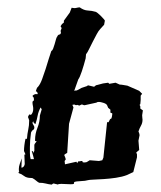

<svg xmlns="http://www.w3.org/2000/svg" viewBox="-20 -481 437 520"><path d="M86 14Q82 12 77.5 8Q73 4 67 1H64Q52 1 45 -4.5Q38 -10 31 -12L30 -15L32 -16Q31 -18 31 -23Q31 -30 33.5 -37Q36 -44 39 -52L38 -27Q42 -27 44.5 -30.5Q47 -34 47 -37L46 -62L49 -63L45 -72Q45 -79 46 -87.5Q47 -96 49 -105H53Q54 -119 56.5 -130Q59 -141 59 -155L57 -161Q56 -162 56 -165L59 -171L64 -170Q70 -176 70 -186Q70 -191 69 -195Q68 -199 68 -204Q68 -207 70 -207.5Q72 -208 72 -212Q71 -219 71 -217.5Q71 -216 68 -221Q68 -222 71 -224L75 -226H82V-228Q82 -230 80 -232Q78 -234 77 -234Q78 -236 79 -240Q80 -244 83 -246Q89 -253 94 -266.5Q99 -280 103.5 -294Q108 -308 112 -321.5Q116 -335 119 -343Q122 -344 124 -349.5Q126 -355 128 -361.5Q130 -368 131.5 -374Q133 -380 135 -382Q137 -387 141 -387.5Q145 -388 145 -394L144 -397L147 -405L144 -410L148 -416L153 -420V-425L169 -447L174 -460L181 -459Q185 -459 188.5 -460Q192 -461 196 -461Q207 -453 218 -452.5Q229 -452 239 -449Q240 -449 244 -446Q248 -443 252.5 -438.5Q257 -434 260.5 -430Q264 -426 264 -425Q264 -424 262 -414L252 -403Q247 -398 242 -388.5Q237 -379 231.5 -368.5Q226 -358 221.5 -348.5Q217 -339 213 -334L212 -323Q207 -304 201.5 -287.5Q196 -271 192 -266L181 -235Q183 -235 183.5 -235.5Q184 -236 185 -236H188L201 -243L216 -248L218 -250L235 -246Q240 -251 244 -251L259 -255L273 -257L276 -254L293 -257L304 -252Q306 -252 310 -251.5Q314 -251 325 -249L357 -235L365 -227L361 -222Q361 -215 361 -210.5Q361 -206 360 -199L358 -197L360 -193V-187L367 -182L365 -169Q365 -164 365.5 -161.5Q366 -159 366 -157Q366 -148 362 -141Q358 -134 355 -125Q356 -123 357 -120Q358 -117 358 -115L355 -100L357 -75L349 -68L351 -63V-55L341 -15L324 -7Q311 -2 294 0.5Q277 3 261 4Q245 5 233 5.5Q221 6 218 7Q212 9 199 9.5Q186 10 181 12L180 17Q178 18 171 18Q165 18 158.5 17.5Q152 17 146 17Q139 17 135 19V18Q132 18 129.5 17Q127 16 124 16L120 19Q111 18 103.5 16Q96 14 86 14ZM155 -45 156 -36 187 -43 189 -39 192 -44H195Q197 -44 198 -44.5Q199 -45 200 -45H202Q204 -45 203.5 -43Q203 -41 208 -41Q214 -41 216.5 -43Q219 -45 223 -47L248 -45L257 -47L260 -54L270 -150H274L279 -160L280 -158Q282 -160 283 -164.5Q284 -169 284 -171V-172V-174L279 -176V-184L273 -189L270 -196Q268 -200 260 -202.5Q252 -205 248 -205Q243 -205 241 -203L209 -196Q207 -196 205 -197Q203 -198 201 -198L195 -195L189 -197L186 -196L181 -198L176 -197L179 -190L167 -146L162 -67Q160 -66 157 -64Q154 -62 154 -61Q155 -59 156.5 -55Q158 -51 158 -49ZM73 -136Q73 -131 69.5 -129Q66 -127 64 -122Q61 -101 61 -83Q61 -75 61 -66.5Q61 -58 63 -50H72Q71 -55 69.5 -60Q68 -65 66 -72Q70 -72 72 -66V-70Q72 -71 73 -72V-88Q73 -91 76 -94Q79 -97 79 -99H78H75V-102Q75 -119 81.5 -135Q88 -151 88 -168L93 -185L90 -190Q84 -179 82 -168Q80 -157 76 -145Q70 -148 70 -153L68 -149Q68 -146 70.5 -142.5Q73 -139 73 -136Z"/></svg>

Font: East Sea Dokdo Cyrillic
Style: Regular
Weight: 400
Version: Version 1.00 July 4, 2018, initial release